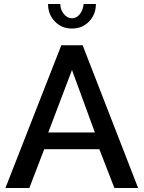

<svg xmlns="http://www.w3.org/2000/svg" viewBox="-20 -935 715 955"><path d="M396 -915H457Q457 -863 423 -828Q389 -793 338 -793Q287 -793 253 -828Q219 -863 219 -915H280Q280 -887 297.5 -865.5Q315 -844 338 -844Q360 -844 376.5 -864Q393 -884 396 -915ZM285 -710H391L667 0H549L474 -193H200L126 0H7ZM452 -276 338 -587 220 -276Z"/></svg>

Font: Raleway-v4020 SemiBold
Style: Regular
Weight: 600
Designer: Matt McInerney, Pablo Impallari, Rodrigo Fuenzalida
Foundry: Matt McInerney, Pablo Impallari, Rodrigo Fuenzalida
Version: Version 4.020;PS 004.020;hotconv 1.0.88;makeotf.lib2.5.64775